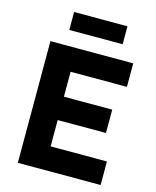

<svg xmlns="http://www.w3.org/2000/svg" viewBox="-129 -976 865 1064"><g transform="rotate(15 303.5 -444.0)"><path d="M77 0ZM77 0V-698H552V-563H229V-420H506V-286H229V-135H552V0ZM162 -888H468V-785H162Z"/></g></svg>

Font: Aneliza ExtraBold
Style: Regular
Weight: 800
Designer: Mike Abbink, Paul van der Laan, Pieter van Rosmalen
Foundry: Bold Monday
Version: Version 3.001;September 8, 2019;FontCreator 11.5.0.2425 64-b